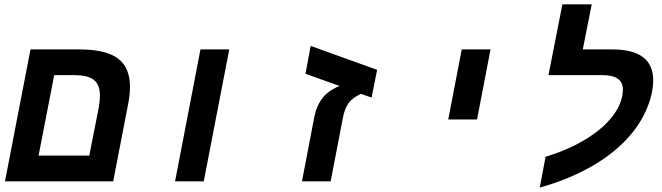

<svg xmlns="http://www.w3.org/2000/svg" viewBox="-20 -833 3040 882"><path d="M500 0H2.9L120.1 -606H344.2Q465.8 -606 521.5 -564.5Q577.1 -522.9 577.1 -434.1Q577.1 -396 567.9 -351.1ZM229 -487.8 157.2 -118.2H390.1L433.1 -335.9Q439 -368.7 439 -394Q439 -443.4 411.6 -465.6Q384.3 -487.8 320.8 -487.8Z M900.9 -606H1033.2L916 0H784.2Z M1712.4 -512.2 1687 -384.8 1638.2 -401.9Q1598.1 -383.3 1580.6 -358.4Q1563 -333.5 1555.2 -292L1499 0H1367.2L1423.3 -293Q1433.1 -345.7 1460.7 -381.6Q1488.3 -417.5 1540 -438L1383.3 -494.1L1407.2 -622.1Z M2101.1 -606H2233.4L2171.4 -284.2H2039.1Z M2841.3 -421.9Q2841.3 -487.8 2747.6 -487.8H2499.5L2563.5 -813H2698.2L2657.2 -606H2792.5Q2980.5 -606 2980.5 -464.8Q2980.5 -396 2944.8 -319.1Q2909.2 -242.2 2841.3 -175.5Q2773.4 -108.9 2676.3 -56.9Q2579.1 -4.9 2459.5 28.8L2486.3 -112.8Q2593.3 -145.5 2673.8 -195.3Q2754.4 -245.1 2797.9 -304.4Q2841.3 -363.8 2841.3 -421.9Z"/></svg>

Font: Cousine
Style: Bold Italic
Weight: 700
Italic angle: -12°
Monospace: yes
Designer: Steve Matteson
Foundry: Ascender Corporation
Version: Version 1.20